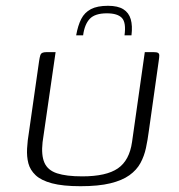

<svg xmlns="http://www.w3.org/2000/svg" viewBox="-20 -640 617 663"><path d="M494 -188Q490 -157 484 -129Q478 -101 465 -77Q452 -53 427 -35Q402 -17 361 -7Q320 3 258 3Q197 3 159.5 -7Q122 -17 103 -35Q84 -53 78 -76Q72 -99 73.5 -127Q75 -155 80 -184L115 -429Q117 -442 119 -448.5Q121 -455 126 -457.5Q131 -460 141 -460H172L127 -149Q122 -104 133.5 -78Q145 -52 177 -41.5Q209 -31 264 -31Q347 -31 387 -58.5Q427 -86 436 -150L480 -460H510Q521 -460 525.5 -457.5Q530 -455 530 -448.5Q530 -442 528 -429ZM353 -620Q387 -620 406 -608Q425 -596 431.5 -573.5Q438 -551 434 -518H410Q416 -562 401 -578Q386 -594 349 -594Q308 -594 290 -575Q272 -556 267 -518H243Q249 -552 260.5 -574.5Q272 -597 294 -608.5Q316 -620 353 -620Z"/></svg>

Font: Genos Light
Style: Italic
Weight: 300
Italic angle: -8°
Designer: Robert E. Leuschke
Foundry: Robert E. Leuschke
Version: Version 1.010